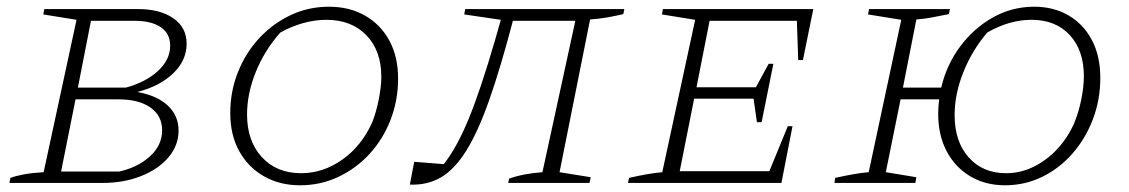

<svg xmlns="http://www.w3.org/2000/svg" viewBox="-20 -545 3363 572"><path d="M8 0 11 -15Q27 -21 51 -25.5Q75 -30 110 -32L208 -486L109 -502L112 -518H391Q457 -518 496.5 -490.5Q536 -463 536 -415Q536 -365 496 -326.5Q456 -288 389 -271Q449 -260 480.5 -230Q512 -200 512 -156Q512 -112 482 -76.5Q452 -41 400.5 -20.5Q349 0 285 0ZM381 -483H251L212 -284H355Q414 -300 450.5 -333.5Q487 -367 487 -409Q487 -445 459 -464Q431 -483 381 -483ZM162 -34H335Q390 -46 426.5 -79Q463 -112 463 -157Q463 -200 428.5 -224.5Q394 -249 333 -249H205Z M874 7Q813 7 766 -20Q719 -47 692.5 -95Q666 -143 666 -208Q666 -273 689 -330.5Q712 -388 752.5 -431.5Q793 -475 846 -500Q899 -525 960 -525Q1021 -525 1067.5 -498.5Q1114 -472 1140 -424Q1166 -376 1166 -311Q1166 -246 1143.5 -188Q1121 -130 1081 -86.5Q1041 -43 988 -18Q935 7 874 7ZM877 -29Q943 -29 1000.5 -70Q1058 -111 1089 -181Q1101 -211 1108.5 -249.5Q1116 -288 1116 -316Q1116 -394 1071.5 -440Q1027 -486 952 -486Q918 -486 882.5 -476Q847 -466 815 -448Q768 -395 742 -330.5Q716 -266 716 -204Q716 -125 760 -77Q804 -29 877 -29Z M1201 5 1214 -63 1302 -56Q1341 -105 1376.5 -191.5Q1412 -278 1455 -426L1472 -486L1363 -502L1366 -518H1840L1837 -503Q1816 -498 1791.5 -493.5Q1767 -489 1738 -487L1647 -32L1740 -17L1736 0H1494L1497 -13Q1520 -21 1544.5 -25.5Q1569 -30 1596 -32L1694 -483H1508Q1471 -342 1437.5 -247Q1404 -152 1369 -96Q1334 -40 1293.5 -16.5Q1253 7 1201 5Z M1851 0 1854 -15Q1880 -21 1905 -25.5Q1930 -30 1953 -32L2051 -486L1952 -502L1955 -518H2403L2372 -366H2358L2354 -483H2094L2055 -285H2232L2270 -355H2284L2249 -181H2235L2225 -251H2048L2005 -35H2272L2327 -169H2341L2308 0Z M2466 0 2468 -15Q2495 -21 2519.5 -25.5Q2544 -30 2568 -32L2665 -486L2566 -502L2569 -518H2810L2807 -503Q2773 -496 2753.5 -492.5Q2734 -489 2710 -487L2670 -284H2784Q2800 -352 2840.5 -406.5Q2881 -461 2938 -493Q2995 -525 3061 -525Q3119 -525 3163.5 -499Q3208 -473 3233 -425.5Q3258 -378 3258 -313Q3258 -248 3236 -190Q3214 -132 3175 -87.5Q3136 -43 3084.5 -18Q3033 7 2974 7Q2916 7 2871 -19.5Q2826 -46 2800.5 -94Q2775 -142 2775 -206Q2775 -228 2778 -249H2663L2619 -32L2710 -17L2707 0ZM2977 -29Q3022 -29 3062 -49.5Q3102 -70 3132.5 -104Q3163 -138 3181 -180Q3194 -212 3201.5 -249.5Q3209 -287 3209 -318Q3209 -395 3167 -440.5Q3125 -486 3053 -486Q2987 -486 2921 -448Q2876 -395 2850 -330Q2824 -265 2824 -202Q2824 -123 2866 -76Q2908 -29 2977 -29Z"/></svg>

Font: Piazzolla SC ExtraLight
Style: Italic
Weight: 200
Italic angle: -11.3°
Designer: Juan Pablo del Peral
Foundry: Huerta Tipografica
Version: Version 1.330